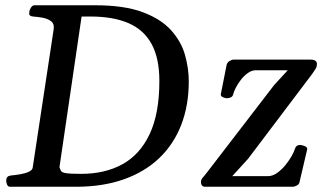

<svg xmlns="http://www.w3.org/2000/svg" viewBox="-20 -713 1233 733"><path d="M3.9 -24.9Q3.9 -41 21.5 -43Q37.6 -44.4 56.6 -47.6Q75.7 -50.8 89.8 -57.1Q104 -63.5 105 -74.2L185.1 -602.5Q187.5 -623.5 173.6 -633.1Q159.7 -642.6 140.4 -645.8Q121.1 -648.9 106.4 -649.9Q91.3 -651.4 91.3 -660.6Q91.3 -662.1 92.3 -668Q91.8 -673.3 97.7 -683.1Q103.5 -692.9 111.8 -692.9H342.8Q454.6 -692.9 524.9 -666.5Q595.2 -640.1 633.5 -597.2Q671.9 -554.2 686.3 -503.2Q700.7 -452.1 700.7 -402.3Q700.7 -310.5 671.9 -236.3Q643.1 -162.1 587.9 -109.4Q532.7 -56.6 452.6 -28.3Q372.6 0 270 0H18.1Q9.8 0 6.3 -9.8Q2.9 -19.5 3.9 -24.9ZM207 -74.7Q210 -65.4 213.4 -59.8Q216.8 -54.2 232.9 -51.8Q249 -49.3 290.5 -49.3Q380.9 -49.3 447.8 -86.2Q514.6 -123 551.5 -201.4Q588.4 -279.8 588.4 -403.8Q588.4 -490.7 558.8 -544.9Q529.3 -599.1 470.9 -624.5Q412.6 -649.9 325.7 -649.9H291.5ZM762.2 0Q755.4 0 751.2 -4.9Q747.1 -9.8 747.1 -16.6Q747.1 -27.3 753.2 -33.9Q759.3 -40.5 774.4 -60.1L1026.9 -388.7L1078.6 -444.8H957Q940.9 -444.8 926.3 -434.3Q911.6 -423.8 899.7 -408.4Q887.7 -393.1 880.1 -377.9Q872.6 -362.8 870.6 -354Q868.7 -344.7 861.1 -341.3Q853.5 -337.9 845.7 -337.9Q840.3 -337.9 830.8 -342Q821.3 -346.2 823.2 -354.5L845.2 -465.3Q847.2 -474.1 855.5 -479.5Q863.8 -484.9 871.1 -485.4H1165.5Q1189.9 -485.4 1189.9 -468.8Q1189.9 -457.5 1184.1 -449Q1178.2 -440.4 1171.4 -430.2L927.2 -106.9L866.7 -40.5H1002.4Q1021 -40.5 1038.3 -53Q1055.7 -65.4 1070.1 -83.3Q1084.5 -101.1 1093.8 -117.9Q1103 -134.8 1105.5 -143.6Q1109.9 -159.7 1126 -159.7Q1131.3 -159.7 1142.6 -155.5Q1153.8 -151.4 1152.8 -143.1L1124 -20Q1123 -10.7 1114.5 -5.6Q1106 -0.5 1098.6 0Z"/></svg>

Font: Gelasio
Style: Italic
Weight: 400
Italic angle: -8.5°
Designer: Eben Sorkin
Foundry: Eben Sorkin
Version: Version 1.008